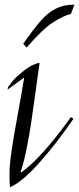

<svg xmlns="http://www.w3.org/2000/svg" viewBox="-20 -780 334 810"><path d="M22 10Q20 -14 20 -47Q20 -80 28 -137.5Q36 -195 54 -292.5Q72 -390 82 -453L12 -402L14 -413Q21 -423 33.5 -438.5Q46 -454 81 -482Q116 -510 147 -515Q141 -476 126 -364Q96 -136 67 -55L69 -52Q155 -113 279 -286L290 -279Q218 -174 145 -92.5Q72 -11 22 10ZM286 -760Q290 -760 294 -760L279 -721Q250 -715 205 -686.5Q160 -658 92 -579L78 -596Q123 -659 150 -690Q209 -760 286 -760Z"/></svg>

Font: Felipa
Style: Regular
Weight: 400
Designer: Javier Alcaraz
Foundry: Fontstage
Version: Version 1.001